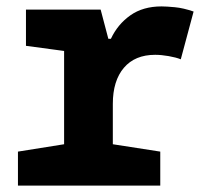

<svg xmlns="http://www.w3.org/2000/svg" viewBox="-20 -579 640 599"><path d="M36 0V-106L180 -129V-420L61 -436V-549H294L318 -458H326Q347 -503 386.5 -531Q426 -559 484 -559Q499 -559 525.5 -556.5Q552 -554 584 -543L544 -394Q529 -400 506 -404Q483 -408 464 -408Q401 -408 366.5 -367.5Q332 -327 332 -255V-129L480 -106V0Z"/></svg>

Font: Noto Sans Mono ExtraBold
Style: Regular
Weight: 800
Designer: Monotype Design Team
Foundry: Monotype Imaging Inc.
Version: Version 2.014